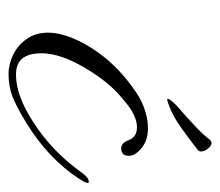

<svg xmlns="http://www.w3.org/2000/svg" viewBox="-52 -442 503 438"><g transform="rotate(90 199.0 -223.5)"><path d="M149 8Q128 8 106.5 -2Q85 -12 70 -32.5Q55 -53 55 -82Q55 -122 85 -173Q115 -224 164 -263Q195 -288 216 -297Q246 -310 273 -310Q307 -310 326 -288Q336 -278 336 -267Q336 -249 319 -249Q307 -249 301 -264Q294 -285 271 -285Q243 -285 208 -254Q169 -223 137 -169Q102 -111 102 -67Q102 -24 128 -13Q137 -9 151 -9Q199 -9 260 -49Q327 -92 375 -160Q386 -175 395 -175Q398 -175 398 -173Q398 -168 389 -154Q343 -83 260 -32Q222 -9 199.5 -0.5Q177 8 149 8ZM208 -354Q206 -354 206 -356Q206 -360 221 -375Q244 -395 266.5 -416Q289 -437 299 -451Q303 -455 307 -455Q313 -455 319.5 -447Q326 -439 326 -431Q326 -427 323 -424Q300 -406 275 -388Q250 -370 231 -362Q212 -354 208 -354Z"/></g></svg>

Font: Ephesis
Style: Regular
Weight: 400
Designer: Robert E. Leuschke
Foundry: Robert E. Leuschke
Version: Version 1.010; ttfautohint (v1.8.3)